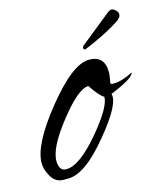

<svg xmlns="http://www.w3.org/2000/svg" viewBox="-91 -542 520 607"><g transform="rotate(-15 169.5 -238.5)"><path d="M43 2Q18 2 4 -21.5Q-10 -45 -10 -67Q-10 -127 77 -235Q165 -344 219 -344Q270 -344 270 -290Q270 -282 268.5 -273Q267 -264 265 -254Q267 -251 275 -251Q302 -251 339 -270Q338 -253 260 -221Q271 -188 194 -95Q115 2 59 2ZM61 -28Q104 -28 171 -107Q236 -184 236 -218Q220 -227 196 -264Q162 -264 98 -182Q35 -102 37 -59Q38 -28 61 -28ZM218 -379Q211 -377 211 -385Q211 -389 215 -392L312 -470Q323 -479 329 -479Q334 -479 341.5 -472.5Q349 -466 349 -459Q349 -452 345 -447.5Q341 -443 336 -439Q330 -435 316 -426.5Q302 -418 276 -405Q253 -394 238.5 -387.5Q224 -381 218 -379Z"/></g></svg>

Font: Alex Brush
Style: Regular
Weight: 400
Designer: Robert E. Leuschke
Foundry: Robert E. Leuschke
Version: Version 1.111; ttfautohint (v1.8.4.7-5d5b)